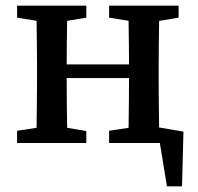

<svg xmlns="http://www.w3.org/2000/svg" viewBox="-20 -502 694 674"><path d="M585 0H494V-62L624 -40L619 152H566L534 -44ZM107 0Q108 -25 108.5 -62.5Q109 -100 109.5 -140Q110 -180 110 -213V-270Q110 -303 109.5 -343Q109 -383 108.5 -420.5Q108 -458 107 -482H217Q216 -458 215.5 -420.5Q215 -383 214.5 -343Q214 -303 214 -270V-237Q214 -192 214.5 -147Q215 -102 215.5 -63.5Q216 -25 217 0ZM430 0Q431 -25 431.5 -63.5Q432 -102 432.5 -147Q433 -192 433 -237V-270Q433 -303 432.5 -343Q432 -383 431.5 -420.5Q431 -458 430 -482H539Q539 -458 538.5 -420.5Q538 -383 537.5 -343Q537 -303 537 -270V-213Q537 -180 537.5 -140Q538 -100 538.5 -62.5Q539 -25 539 0ZM40 0V-43L146 -59H182L283 -42V0ZM40 -440V-482H283V-440L182 -423H146ZM363 0V-43L469 -59H505L607 -42V0ZM363 -440V-482H607V-440L505 -423H469ZM169 -228V-276H478V-228Z"/></svg>

Font: Source Serif 4 18pt Medium
Style: Regular
Weight: 500
Designer: Frank Grießhammer
Foundry: Adobe Systems Incorporated
Version: Version 4.004;hotconv 1.0.116;makeotfexe 2.5.65601